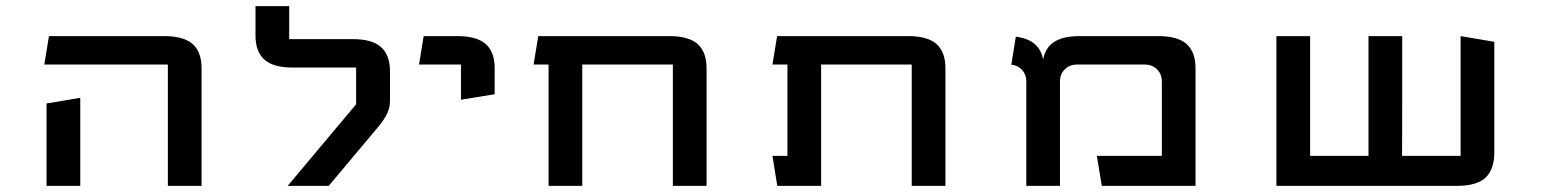

<svg xmlns="http://www.w3.org/2000/svg" viewBox="-20 -606 5024 626"><path d="M131.8 -268.6 241.7 -287.1V0H131.8ZM527.3 -395.5H124.5L139.6 -488.3H515.1Q579.1 -488.3 608.2 -462.4Q637.2 -436.5 637.2 -383.3V0H527.3Z M922.9 -478.5H1129.4Q1192.9 -478.5 1222.2 -452.6Q1251.5 -426.8 1251.5 -373.5V-277.8Q1251.5 -254.9 1241.9 -235.1Q1232.4 -215.3 1211.9 -190.9L1051.8 0H918L1141.1 -266.1V-385.7H935.1Q871.1 -385.7 842 -411.6Q813 -437.5 813 -490.7V-585.9H922.9Z M1592.8 -298.8 1482.9 -280.8V-395.5H1346.2L1361.3 -488.3H1470.7Q1534.7 -488.3 1563.7 -462.4Q1592.8 -436.5 1592.8 -383.3Z M1734.9 -488.3H2161.6Q2225.6 -488.3 2254.6 -462.4Q2283.7 -436.5 2283.7 -383.3V0H2173.8V-395.5H1878.4V0H1768.6V-395.5H1719.7Z M2952.6 -395.5H2657.2V0H2514.2L2498.5 -97.7H2547.4V-395.5H2498.5L2513.7 -488.3H2940.4Q3004.4 -488.3 3033.4 -462.4Q3062.5 -436.5 3062.5 -383.3V0H2952.6Z M3326.2 0V-340.8Q3326.2 -362.8 3312.5 -377.9Q3298.8 -393.1 3277.3 -395L3292 -486.3Q3369.1 -477.1 3380.9 -412.1Q3388.2 -450.7 3417.2 -469.5Q3446.3 -488.3 3501 -488.3H3755.9Q3819.8 -488.3 3848.9 -462.4Q3877.9 -436.5 3877.9 -383.3V0H3572.3L3556.2 -97.7H3768.1V-340.8Q3768.1 -364.3 3752.4 -379.9Q3736.8 -395.5 3712.9 -395.5H3491.2Q3467.3 -395.5 3451.7 -379.9Q3436 -364.3 3436 -340.8V0Z M4551.3 -97.7H4742.2V-488.3L4852.1 -469.7V-109.9Q4852.1 -53.2 4823.2 -26.6Q4794.4 0 4730 0H4141.6V-488.3H4251.5V-97.7H4441.9V-488.3H4551.8Q4551.8 -101.6 4551.3 -97.7Z"/></svg>

Font: Squarish Sans CT
Style: Regular
Weight: 400
Version: Version 0.9